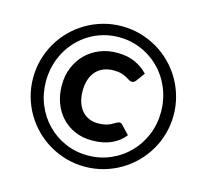

<svg xmlns="http://www.w3.org/2000/svg" viewBox="-106 -850 1036 975"><g transform="rotate(15 412.0 -362.0)"><path d="M532.5 -256Q537.5 -256 542 -253.8Q546.5 -251.5 549.5 -247.5L590.5 -204Q563 -168.5 520.2 -149.8Q477.5 -131 420 -131Q370 -131 329.5 -148.8Q289 -166.5 260.2 -197.8Q231.5 -229 216 -271.2Q200.5 -313.5 200.5 -363Q200.5 -414 218 -456.5Q235.5 -499 266.5 -529.8Q297.5 -560.5 339.2 -577.5Q381 -594.5 430 -594.5Q486 -594.5 525.8 -576Q565.5 -557.5 592.5 -528L560 -483.5Q557 -479.5 552 -475.5Q547 -471.5 539 -471.5Q530.5 -471.5 523 -476.5Q515.5 -481.5 504.8 -487.5Q494 -493.5 478 -498.5Q462 -503.5 436.5 -503.5Q406.5 -503.5 383 -493.8Q359.5 -484 343.2 -465.8Q327 -447.5 318.5 -421.5Q310 -395.5 310 -363Q310 -329 318.8 -303Q327.5 -277 343 -259.2Q358.5 -241.5 379.8 -232.2Q401 -223 426 -223Q450.5 -223 466.2 -227Q482 -231 493 -236.5Q504 -242 512.8 -247.5Q521.5 -253 532.5 -256ZM50 -361.5Q50 -412.5 63.2 -459.8Q76.5 -507 100.5 -548Q124.5 -589 158.2 -622.8Q192 -656.5 233 -680.5Q274 -704.5 321 -717.8Q368 -731 419 -731Q470 -731 517.2 -717.8Q564.5 -704.5 605.5 -680.5Q646.5 -656.5 680.2 -622.8Q714 -589 738 -548Q762 -507 775.2 -459.8Q788.5 -412.5 788.5 -361.5Q788.5 -311 775.2 -263.8Q762 -216.5 738 -175.8Q714 -135 680.2 -101.2Q646.5 -67.5 605.5 -43.5Q564.5 -19.5 517.2 -6.2Q470 7 419 7Q368 7 321 -6.2Q274 -19.5 233 -43.5Q192 -67.5 158.2 -101.2Q124.5 -135 100.5 -175.8Q76.5 -216.5 63.2 -263.5Q50 -310.5 50 -361.5ZM117.5 -361.5Q117.5 -296.5 140.8 -240Q164 -183.5 204.8 -141.8Q245.5 -100 300.5 -76Q355.5 -52 419 -52Q482.5 -52 538 -76Q593.5 -100 634.5 -141.8Q675.5 -183.5 699 -240Q722.5 -296.5 722.5 -361.5Q722.5 -405 711.8 -445Q701 -485 681.5 -519.8Q662 -554.5 634.5 -582.8Q607 -611 573.2 -631.2Q539.5 -651.5 500.5 -662.5Q461.5 -673.5 419 -673.5Q376.5 -673.5 337.8 -662.5Q299 -651.5 265.5 -631.2Q232 -611 204.8 -582.8Q177.5 -554.5 158 -519.8Q138.5 -485 128 -445Q117.5 -405 117.5 -361.5Z"/></g></svg>

Font: Lato 2
Style: Bold Italic
Weight: 700
Italic angle: -7°
Designer: Lukasz Dziedzic with Adam Twardoch and Botio Nikoltchev
Foundry: tyPoland Lukasz Dziedzic
Version: Version 2.015; 2015-08-06; http://www.latofonts.com/